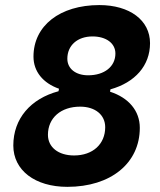

<svg xmlns="http://www.w3.org/2000/svg" viewBox="-20 -723 626 753"><path d="M244.1 9.8C414.6 9.8 528.3 -83 528.3 -221.7C528.3 -288.6 484.4 -339.8 411.6 -363.3L413.1 -372.6C509.3 -399.4 568.4 -465.3 568.4 -553.7C568.4 -643.6 488.8 -703.1 369.6 -703.1C214.8 -703.1 111.3 -622.1 111.3 -501C111.3 -442.4 148.9 -397 211.4 -375L209.5 -365.2C100.1 -335.9 32.2 -257.8 32.2 -152.3C32.2 -55.2 117.2 9.8 244.1 9.8ZM270.5 -113.3C209 -113.3 168 -145.5 168 -194.3C168 -260.7 218.8 -304.7 294.4 -304.7C353.5 -304.7 392.6 -272.5 392.6 -224.1C392.6 -157.7 343.8 -113.3 270.5 -113.3ZM325.7 -427.7C276.9 -427.7 244.1 -453.6 244.1 -492.7C244.1 -544.9 283.7 -580.1 342.8 -580.1C396.5 -580.1 432.6 -553.2 432.6 -513.2C432.6 -461.9 389.6 -427.7 325.7 -427.7Z"/></svg>

Font: Cascadia Mono NF
Style: Bold Italic
Weight: 700
Italic angle: -10°
Monospace: yes
Designer: Aaron Bell
Foundry: Saja Typeworks
Version: Version 2404.023